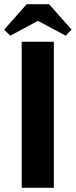

<svg xmlns="http://www.w3.org/2000/svg" viewBox="-29 -900 363 920"><path d="M229 0H75V-700H229ZM206 -880 314 -758 286 -729 153 -800 20 -729 -9 -758 99 -880Z"/></svg>

Font: Tilda Sans Extra Bold
Style: Regular
Weight: 800
Designer: ParaType Ltd
Foundry: ParaType Ltd
Version: Version 1.009